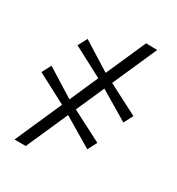

<svg xmlns="http://www.w3.org/2000/svg" viewBox="-207 -873 1054 1145"><g transform="rotate(30 320.0 -300.0)"><path d="M68 144.5 461 -745 538 -743 145.5 144.5ZM473 -22 268 -144 216 -173.5 6 -284 39 -347 239.5 -222 286.5 -198.5 506 -85ZM579.5 -268 374.5 -390 322.5 -419.5 112.5 -530 145.5 -593 345.5 -468 392.5 -444.5 612.5 -331Z"/></g></svg>

Font: Merriweather Light
Style: Italic
Weight: 300
Italic angle: -7.8°
Designer: Eben Sorkin
Foundry: Eben Sorkin
Version: Version 2.101